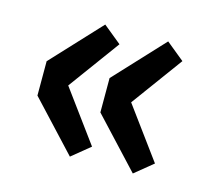

<svg xmlns="http://www.w3.org/2000/svg" viewBox="-68 -542 630 567"><g transform="rotate(15 246.5 -259.0)"><path d="M188.5 -57.6 49.3 -207V-312L188.5 -461.4L244.1 -416L129.4 -259.3L244.1 -103ZM380.9 -57.6 241.7 -207V-312L380.9 -461.4L436.5 -416L321.8 -259.3L436.5 -103Z"/></g></svg>

Font: Akatab Black
Style: Regular
Weight: 900
Designer: SIL Global
Foundry: SIL Global
Version: Version 4.000